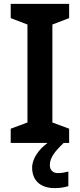

<svg xmlns="http://www.w3.org/2000/svg" viewBox="-20 -734 410 986"><path d="M236 113C236 76 262 43 307 0H335V-73L249 -105V-608L335 -641V-714H35V-641L121 -608V-105L35 -73V0H224C181 32 145 79 145 127C145 191 186 232 260 232C290 232 310 228 331 222V147C318 150 299 155 278 155C253 155 236 141 236 113Z"/></svg>

Font: Noto Sans Bengali UI SemiBold
Style: Regular
Weight: 600
Designer: Jelle Bosma - Monotype Design Team
Foundry: Monotype Imaging Inc.
Version: Version 2.003